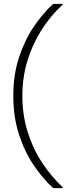

<svg xmlns="http://www.w3.org/2000/svg" viewBox="-20 -831 387 996"><path d="M256 145Q203 97 155.5 27Q108 -43 78.5 -133.5Q49 -224 49 -333Q49 -443 78.5 -533Q108 -623 155.5 -693Q203 -763 256 -811H305V-807Q243 -750 196 -676.5Q149 -603 122.5 -516.5Q96 -430 96 -333Q96 -237 122.5 -150Q149 -63 196.5 10Q244 83 305 140V145Z"/></svg>

Font: DM Sans 11pt ExtraLight
Style: Regular
Weight: 250
Version: Version 4.004;gftools[0.9.30]